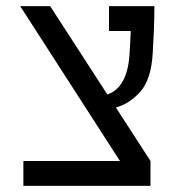

<svg xmlns="http://www.w3.org/2000/svg" viewBox="-20 -606 626 626"><path d="M56.2 0V-81.1H371.1L45.9 -585.9H143.6L330.1 -297.9Q394 -320.3 401.9 -424.3Q404.8 -462.4 406.2 -504.9H335.4V-585.9H483.4Q483.4 -547.4 481.7 -505.6Q480 -463.9 478 -433.1Q473.1 -347.7 438.2 -307.9Q403.3 -268.1 357.9 -255.4L470.7 -81.1V0Z"/></svg>

Font: Cascadia Code PL SemiLight
Style: Regular
Weight: 350
Monospace: yes
Designer: Aaron Bell
Foundry: Saja Typeworks
Version: Version 2404.023; ttfautohint (v1.8.4)